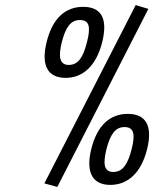

<svg xmlns="http://www.w3.org/2000/svg" viewBox="-20 -729 608 757"><path d="M400 -142C415 -200 435 -228 471 -228C508 -228 514 -200 499 -141C484 -82 464 -51 427 -51C390 -51 385 -82 400 -142ZM340 -142C316 -45 348 0 415 0C482 0 536 -45 560 -141C584 -238 551 -280 484 -280C416 -280 364 -238 340 -142ZM164 -564C188 -660 240 -702 308 -702C376 -702 407 -660 383 -563C359 -467 305 -422 239 -422C171 -422 140 -467 164 -564ZM206 8 565 -694 515 -709 155 -6ZM295 -650C259 -650 239 -622 224 -564C209 -505 215 -473 251 -473C289 -473 308 -504 323 -563C338 -622 333 -650 295 -650Z"/></svg>

Font: RazerF5
Style: Italic
Weight: 400
Foundry: Razer Inc.
Version: Version 2